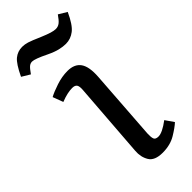

<svg xmlns="http://www.w3.org/2000/svg" viewBox="-277 -785 837 837"><g transform="rotate(-45 142.0 -366.0)"><path d="M120 -424Q122 -447 116 -456Q110 -465 93 -465Q80 -465 63 -461.5Q46 -458 23 -449L5 -497Q25 -508 61 -520Q97 -532 131 -532Q174 -532 193 -505Q212 -478 208 -419L185 -92Q184 -70 188 -59.5Q192 -49 210 -49Q234 -49 278 -82L305 -43Q288 -27 254 -6.5Q220 14 173 14Q124 14 107.5 -13.5Q91 -41 94 -77ZM210 -620Q193 -620 171.5 -625Q150 -630 121 -644Q68 -670 51 -670Q41 -670 32.5 -663.5Q24 -657 8 -634L-30 -657Q-4 -712 17 -729Q38 -746 66 -746Q81 -746 97.5 -741Q114 -736 155 -718Q181 -707 197.5 -702Q214 -697 225 -697Q239 -697 250 -705.5Q261 -714 276 -736L314 -713Q289 -658 264.5 -639Q240 -620 210 -620Z"/></g></svg>

Font: Literata 7pt
Style: Italic
Weight: 400
Italic angle: -2°
Designer: Latin by Veronika Burian and Jose Scaglione. Greek by Irene Vlachou. Cyrillic by Vera Evstafieva
Foundry: TypeTogether
Version: Version 3.002